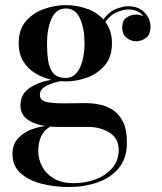

<svg xmlns="http://www.w3.org/2000/svg" viewBox="-20 -490 648 770"><path d="M62 -68.5Q62 -112 98.2 -136.8Q134.5 -161.5 186 -170Q152 -178 122 -196Q92 -214 73.5 -243.8Q55 -273.5 55 -317Q55 -372 84.2 -405.5Q113.5 -439 157.2 -454.2Q201 -469.5 244 -469.5Q284.5 -469.5 325.8 -456Q367 -442.5 394.5 -412Q416 -442 444 -453.5Q472 -465 494.5 -465Q536 -465 559.8 -439.8Q583.5 -414.5 583.5 -384.5Q583.5 -350.5 565 -337.5Q546.5 -324.5 525.5 -324.5Q504.5 -324.5 487.2 -338.8Q470 -353 470 -380Q470 -407.5 487.5 -419.5Q505 -431.5 525.5 -431.5Q541.5 -431.5 556 -424.5Q546.5 -436.5 531.2 -444.2Q516 -452 495.5 -452Q474.5 -452 448.5 -441.2Q422.5 -430.5 402.5 -402Q415 -385.5 422 -364.2Q429 -343 429 -317Q429 -261.5 400.5 -228Q372 -194.5 329.5 -179Q287 -163.5 244 -163.5Q234 -163.5 224 -164.5Q195 -160 167.5 -146.5Q140 -133 140 -110Q140 -86.5 166.5 -81Q193 -75.5 233.5 -75.5Q260 -75.5 281 -76Q302 -76.5 323.5 -76.5Q351.5 -76.5 380.5 -70.5Q409.5 -64.5 434.2 -48Q459 -31.5 474 -0.2Q489 31 489 82Q489 145 456.2 184.2Q423.5 223.5 370.5 241.8Q317.5 260 257 260Q197 260 145.2 246.5Q93.5 233 61.8 203.8Q30 174.5 30 128Q30 88 53 64Q76 40 107 28.8Q138 17.5 162.5 15.5Q116 8.5 89 -11.8Q62 -32 62 -68.5ZM168.5 -317Q168.5 -279.5 173 -247.8Q177.5 -216 193.5 -196.8Q209.5 -177.5 244 -177.5Q270 -177.5 286.5 -196.8Q303 -216 311 -247.8Q319 -279.5 319 -317Q319 -374.5 301 -415.2Q283 -456 244 -456Q205 -456 186.8 -415.2Q168.5 -374.5 168.5 -317ZM133.5 116Q133.5 148.5 149 177.8Q164.5 207 195.8 225.8Q227 244.5 275 244.5Q323 244.5 364.2 228.8Q405.5 213 430.8 183.2Q456 153.5 456 110.5Q456 64.5 419 41.8Q382 19 333 19H219Q199 19 181.5 17.5Q155 33.5 144.2 58.2Q133.5 83 133.5 116Z"/></svg>

Font: Bodoni* 16 Medium
Style: Regular
Weight: 500
Version: Version 2.2